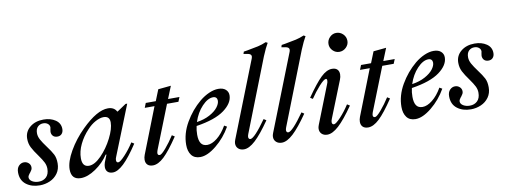

<svg xmlns="http://www.w3.org/2000/svg" viewBox="-61 -1031 3587 1358"><g transform="rotate(-10 1732.0 -352.0)"><path d="M-2 -109Q-2 -139 14 -155.5Q30 -172 51 -172Q70 -172 84 -159.5Q98 -147 98 -128Q98 -118 94 -110.5Q90 -103 83 -94Q81 -92 76 -85.5Q71 -79 68 -73Q65 -67 65 -61Q65 -43 84.5 -31Q104 -19 132 -19Q165 -19 186 -39.5Q207 -60 207 -99Q207 -123 196 -145Q185 -167 162 -199Q132 -240 117.5 -268.5Q103 -297 103 -332Q103 -382 141.5 -414Q180 -446 240 -446Q290 -446 325 -422.5Q360 -399 360 -357Q360 -336 348.5 -323Q337 -310 317 -310Q296 -310 285 -322Q274 -334 274 -352Q274 -355 276 -367Q279 -382 279 -383Q279 -399 266 -409.5Q253 -420 233 -420Q210 -420 194 -404.5Q178 -389 178 -358Q178 -335 191.5 -310.5Q205 -286 229 -254Q259 -214 272 -188.5Q285 -163 285 -124Q285 -82 263.5 -52Q242 -22 207.5 -7Q173 8 135 8Q76 8 37 -22Q-2 -52 -2 -109Z M361 -66Q361 -121 404 -196Q447 -271 513 -336Q624 -445 702 -445Q746 -445 764 -411H767L831 -454H843L701 -98Q695 -85 695 -74Q695 -56 709 -56Q723 -56 758.5 -94Q794 -132 824 -179L843 -167Q783 -76 738.5 -34Q694 8 659 8Q635 8 622 -4.5Q609 -17 609 -39Q609 -54 615 -72L636 -125H630Q594 -70 536.5 -31Q479 8 430 8Q361 8 361 -66ZM705 -344Q705 -389 661 -389Q635 -389 602.5 -371.5Q570 -354 542 -323Q502 -281 477.5 -230Q453 -179 453 -130Q453 -68 501 -68Q542 -68 590 -117Q638 -166 671.5 -232Q705 -298 705 -344Z M895 -41Q895 -58 902 -76L1030 -403H960L973 -436H1045L1077 -516L1169 -525L1133 -436H1215L1202 -404H1120L997 -93Q992 -78 992 -72Q992 -56 1007 -56Q1020 -56 1052.5 -94Q1085 -132 1115 -179L1134 -167Q1071 -73 1028 -32.5Q985 8 947 8Q922 8 908.5 -5Q895 -18 895 -41Z M1299 -213Q1292 -185 1292 -151Q1292 -110 1306 -89Q1320 -68 1351 -68Q1384 -68 1422 -98Q1460 -128 1491 -182L1510 -171Q1468 -97 1403.5 -44.5Q1339 8 1287 8Q1245 8 1224 -20Q1203 -48 1203 -94Q1203 -175 1248 -253Q1293 -331 1360 -387Q1393 -414 1428.5 -429.5Q1464 -445 1495 -445Q1529 -445 1547.5 -428.5Q1566 -412 1566 -387Q1566 -331 1500.5 -282.5Q1435 -234 1299 -213ZM1306 -240Q1360 -248 1399.5 -269.5Q1439 -291 1458.5 -316.5Q1478 -342 1478 -364Q1478 -377 1470.5 -385Q1463 -393 1449 -393Q1410 -393 1368.5 -349Q1327 -305 1306 -240Z M1545 -43Q1545 -55 1551 -70L1766 -616Q1769 -625 1769 -631Q1769 -647 1745 -652L1714 -657L1719 -673L1744 -677Q1795 -686 1824 -692.5Q1853 -699 1883 -712L1896 -705Q1878 -675 1853 -615L1649 -94Q1644 -81 1644 -73Q1644 -65 1648 -60.5Q1652 -56 1658 -56Q1687 -56 1774 -179L1792 -167Q1729 -76 1683.5 -34Q1638 8 1601 8Q1576 8 1560.5 -6Q1545 -20 1545 -43Z M1817 -43Q1817 -55 1823 -70L2038 -616Q2041 -625 2041 -631Q2041 -647 2017 -652L1986 -657L1991 -673L2016 -677Q2067 -686 2096 -692.5Q2125 -699 2155 -712L2168 -705Q2150 -675 2125 -615L1921 -94Q1916 -81 1916 -73Q1916 -65 1920 -60.5Q1924 -56 1930 -56Q1959 -56 2046 -179L2064 -167Q2001 -76 1955.5 -34Q1910 8 1873 8Q1848 8 1832.5 -6Q1817 -20 1817 -43Z M2145 -43Q2145 -55 2151 -70L2259 -344Q2265 -357 2265 -369Q2265 -382 2257 -382Q2242 -382 2207 -343Q2172 -304 2142 -259L2124 -270Q2190 -365 2231.5 -405Q2273 -445 2312 -445Q2336 -445 2349 -432.5Q2362 -420 2362 -397Q2362 -378 2354 -359L2250 -98Q2244 -83 2244 -74Q2244 -65 2248 -60.5Q2252 -56 2258 -56Q2272 -56 2307.5 -94Q2343 -132 2373 -179L2392 -167Q2328 -75 2282.5 -33.5Q2237 8 2200 8Q2175 8 2160 -6Q2145 -20 2145 -43ZM2318 -621Q2318 -649 2338 -669.5Q2358 -690 2385 -690Q2413 -690 2433.5 -670Q2454 -650 2454 -621Q2454 -594 2433.5 -574Q2413 -554 2385 -554Q2358 -554 2338 -574Q2318 -594 2318 -621Z M2441 -41Q2441 -58 2448 -76L2576 -403H2506L2519 -436H2591L2623 -516L2715 -525L2679 -436H2761L2748 -404H2666L2543 -93Q2538 -78 2538 -72Q2538 -56 2553 -56Q2566 -56 2598.5 -94Q2631 -132 2661 -179L2680 -167Q2617 -73 2574 -32.5Q2531 8 2493 8Q2468 8 2454.5 -5Q2441 -18 2441 -41Z M2845 -213Q2838 -185 2838 -151Q2838 -110 2852 -89Q2866 -68 2897 -68Q2930 -68 2968 -98Q3006 -128 3037 -182L3056 -171Q3014 -97 2949.5 -44.5Q2885 8 2833 8Q2791 8 2770 -20Q2749 -48 2749 -94Q2749 -175 2794 -253Q2839 -331 2906 -387Q2939 -414 2974.5 -429.5Q3010 -445 3041 -445Q3075 -445 3093.5 -428.5Q3112 -412 3112 -387Q3112 -331 3046.5 -282.5Q2981 -234 2845 -213ZM2852 -240Q2906 -248 2945.5 -269.5Q2985 -291 3004.5 -316.5Q3024 -342 3024 -364Q3024 -377 3016.5 -385Q3009 -393 2995 -393Q2956 -393 2914.5 -349Q2873 -305 2852 -240Z M3094 -109Q3094 -139 3110 -155.5Q3126 -172 3147 -172Q3166 -172 3180 -159.5Q3194 -147 3194 -128Q3194 -118 3190 -110.5Q3186 -103 3179 -94Q3177 -92 3172 -85.5Q3167 -79 3164 -73Q3161 -67 3161 -61Q3161 -43 3180.5 -31Q3200 -19 3228 -19Q3261 -19 3282 -39.5Q3303 -60 3303 -99Q3303 -123 3292 -145Q3281 -167 3258 -199Q3228 -240 3213.5 -268.5Q3199 -297 3199 -332Q3199 -382 3237.5 -414Q3276 -446 3336 -446Q3386 -446 3421 -422.5Q3456 -399 3456 -357Q3456 -336 3444.5 -323Q3433 -310 3413 -310Q3392 -310 3381 -322Q3370 -334 3370 -352Q3370 -355 3372 -367Q3375 -382 3375 -383Q3375 -399 3362 -409.5Q3349 -420 3329 -420Q3306 -420 3290 -404.5Q3274 -389 3274 -358Q3274 -335 3287.5 -310.5Q3301 -286 3325 -254Q3355 -214 3368 -188.5Q3381 -163 3381 -124Q3381 -82 3359.5 -52Q3338 -22 3303.5 -7Q3269 8 3231 8Q3172 8 3133 -22Q3094 -52 3094 -109Z"/></g></svg>

Font: Ibarra Real Nova
Style: Italic
Weight: 400
Italic angle: -22°
Designer: Jose Maria Ribagorda & Octavio Pardo
Foundry: Octavio Pardo
Version: Version 1.014